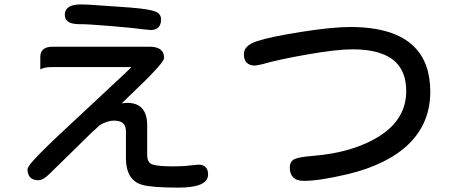

<svg xmlns="http://www.w3.org/2000/svg" viewBox="-20 -791 2040 865"><path d="M705.6 -703.1Q705.6 -679.7 693.6 -667.7Q681.6 -655.8 658.2 -655.8H657.7L619.1 -659.7Q588.4 -664.6 482.9 -673.3Q377.4 -682.1 345.7 -682.1Q342.8 -682.1 339.8 -682.1Q338.4 -682.1 336.9 -682.1Q318.4 -682.1 304.4 -685.8Q290.5 -689.5 282.2 -697.8Q272 -707.5 272 -723.6Q272 -752 298.3 -763.7Q315.4 -771 343.8 -771L380.4 -770L563 -757.3Q613.8 -753.4 644.5 -748Q681.2 -741.7 693.4 -731.4Q705.6 -721.2 705.6 -703.1ZM917.5 -4.9Q917.5 54.2 784.2 54.2Q662.1 54.2 619.6 41.5Q595.2 34.7 579.1 18.1Q547.9 -12.7 547.4 -77.1V-199.2Q547.4 -222.7 535.6 -234.4Q522.5 -247.6 493.2 -247.6Q464.4 -247.6 429.2 -227.1L412.1 -210.9L392.6 -193.4L200.2 -4.9Q172.9 21 153.3 21Q128.9 21 116.5 8.5Q104 -3.9 104 -28.3Q104 -36.1 119.6 -55.7Q146 -87.9 226.6 -165L548.8 -465.8Q560.5 -477.1 571.8 -488.8Q570.8 -488.8 569.3 -488.8H216.8Q183.6 -488.8 169.4 -481.9L161.6 -478.5V-534.7Q161.6 -555.2 173.3 -566.9Q187 -580.6 216.8 -580.6H653.3Q700.2 -580.6 713.9 -554.7Q719.2 -544.4 719.2 -530.3Q719.2 -515.6 668.9 -463.4Q640.1 -432.6 593.8 -388.7L528.3 -325.2Q542.5 -327.6 553.7 -327.6Q595.2 -327.6 617.7 -305.2Q643.1 -279.8 643.1 -226.6V-93.8Q643.1 -58.6 666 -50.3Q691.4 -41.5 756.8 -41.5Q810.1 -41.5 843.3 -46.4L874 -49.3Q895 -49.3 906.2 -38.1Q917.5 -26.9 917.5 -4.9Z M1557.6 -669.4Q1756.8 -669.4 1846.2 -580.1Q1918.5 -507.8 1918.5 -377.9Q1918.5 -237.8 1823 -143.8Q1727.5 -49.8 1546.4 -6.3Q1418.5 23.9 1348.6 23.9Q1316.4 23.9 1300.8 7.8Q1285.6 -6.8 1285.6 -35.2Q1285.6 -64.9 1308.1 -74.7Q1327.6 -83.5 1386.2 -88.4Q1573.2 -103 1692.4 -179.7Q1810.1 -255.9 1810.1 -380.9Q1810.1 -463.4 1764.2 -509.8Q1704.6 -568.8 1568.4 -568.8Q1496.6 -568.8 1363.3 -545.4Q1230 -522 1164.6 -502.4Q1134.8 -495.6 1128.4 -495.6Q1127.9 -495.6 1127.9 -495.6Q1104.5 -495.6 1091.6 -508.5Q1078.6 -521.5 1078.6 -547.9Q1078.6 -566.4 1093.3 -581.1Q1107.9 -595.7 1138.2 -605.5Q1193.8 -624.5 1335 -647Q1476.1 -669.4 1557.6 -669.4Z"/></svg>

Font: YuPearl-Medium
Style: Medium
Weight: 500
Designer: Max Yao
Foundry: Max-Everyday
Version: Version 1.011; ttfautohint (v1.8.3)